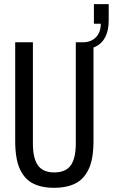

<svg xmlns="http://www.w3.org/2000/svg" viewBox="-20 -890 542 922"><path d="M239 12Q182 12 140.5 -8Q99 -28 76 -77Q53 -126 53 -213V-687H138V-202Q138 -129 162.5 -95.5Q187 -62 240 -62Q295 -62 319.5 -95.5Q344 -129 344 -202V-687H429V-213Q429 -126 405.5 -77Q382 -28 340 -8Q298 12 239 12ZM379 -654V-687Q417 -687 440.5 -711Q464 -735 464 -776H431V-870H502V-791Q502 -748 488 -717Q474 -686 446.5 -670Q419 -654 379 -654Z"/></svg>

Font: Archivo ExtraCondensed
Style: Regular
Weight: 400
Width: 2
Designer: Hector Gatti
Foundry: Omnibus-Type
Version: Version 2.001